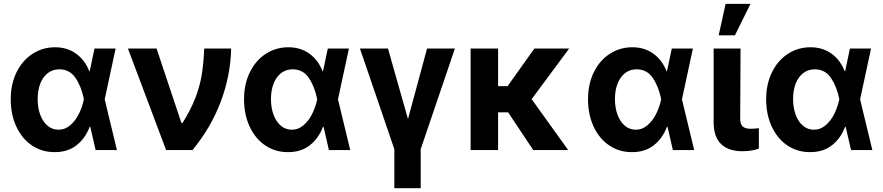

<svg xmlns="http://www.w3.org/2000/svg" viewBox="-20 -784 4613 1003"><path d="M36.1 -265.6Q36.1 -344.7 66.4 -406.5Q96.7 -468.3 149.7 -502.7Q202.6 -537.1 267.6 -537.1Q331.1 -537.1 377.4 -503.7Q423.8 -470.2 446.3 -412.1H448.7L473.6 -530.3H584L526.9 -265.1L590.8 0H479.5L451.7 -121.1H448.2Q425.3 -60.5 379.2 -24.7Q333 11.2 264.6 10.7Q198.7 10.7 146.7 -24.4Q94.7 -59.6 65.4 -122.6Q36.1 -185.5 36.1 -265.6ZM285.2 -106.4Q320.3 -106.4 347.9 -130.6Q375.5 -154.8 392.8 -190.7Q410.2 -226.6 418 -263.7L418.5 -265.1L418 -266.6Q405.3 -331.1 374.8 -376.5Q344.2 -421.9 290 -421.9Q255.4 -421.9 229.7 -402.1Q204.1 -382.3 190.4 -347.2Q176.8 -312 176.8 -266.6Q176.8 -220.7 190.4 -184.1Q204.1 -147.5 228.8 -127Q253.4 -106.4 285.2 -106.4Z M648.4 -530.3H797.9L927.7 -141.6H933.6Q976.1 -210.4 999.3 -269.3Q1022.5 -328.1 1033 -388.2Q1043.5 -448.2 1046.9 -530.3H1187.5Q1184.6 -389.2 1133.1 -252.7Q1081.5 -116.2 985.4 0H847.7Z M1254.9 -265.6Q1254.9 -344.7 1285.2 -406.5Q1315.4 -468.3 1368.4 -502.7Q1421.4 -537.1 1486.3 -537.1Q1549.8 -537.1 1596.2 -503.7Q1642.6 -470.2 1665 -412.1H1667.5L1692.4 -530.3H1802.7L1745.6 -265.1L1809.6 0H1698.2L1670.4 -121.1H1667Q1644 -60.5 1597.9 -24.7Q1551.8 11.2 1483.4 10.7Q1417.5 10.7 1365.5 -24.4Q1313.5 -59.6 1284.2 -122.6Q1254.9 -185.5 1254.9 -265.6ZM1503.9 -106.4Q1539.1 -106.4 1566.7 -130.6Q1594.2 -154.8 1611.6 -190.7Q1628.9 -226.6 1636.7 -263.7L1637.2 -265.1L1636.7 -266.6Q1624 -331.1 1593.5 -376.5Q1563 -421.9 1508.8 -421.9Q1474.1 -421.9 1448.5 -402.1Q1422.9 -382.3 1409.2 -347.2Q1395.5 -312 1395.5 -266.6Q1395.5 -220.7 1409.2 -184.1Q1422.9 -147.5 1447.5 -127Q1472.2 -106.4 1503.9 -106.4Z M2006.8 -530.3 2111.3 -162.1 2210.9 -530.3H2356.4L2177.7 -4.9V199.2H2040V-4.9L1860.4 -530.3Z M2582 -334H2631.8L2771.5 -530.3H2953.1L2757.3 -266.1L2948.2 0H2765.6L2634.3 -197.3H2582V0H2438.5V-530.3H2582Z M3051.8 -265.6Q3051.8 -344.7 3082 -406.5Q3112.3 -468.3 3165.3 -502.7Q3218.3 -537.1 3283.2 -537.1Q3346.7 -537.1 3393.1 -503.7Q3439.5 -470.2 3461.9 -412.1H3464.4L3489.3 -530.3H3599.6L3542.5 -265.1L3606.4 0H3495.1L3467.3 -121.1H3463.9Q3440.9 -60.5 3394.8 -24.7Q3348.6 11.2 3280.3 10.7Q3214.4 10.7 3162.4 -24.4Q3110.4 -59.6 3081.1 -122.6Q3051.8 -185.5 3051.8 -265.6ZM3300.8 -106.4Q3335.9 -106.4 3363.5 -130.6Q3391.1 -154.8 3408.4 -190.7Q3425.8 -226.6 3433.6 -263.7L3434.1 -265.1L3433.6 -266.6Q3420.9 -331.1 3390.4 -376.5Q3359.9 -421.9 3305.7 -421.9Q3271 -421.9 3245.4 -402.1Q3219.7 -382.3 3206.1 -347.2Q3192.4 -312 3192.4 -266.6Q3192.4 -220.7 3206.1 -184.1Q3219.7 -147.5 3244.4 -127Q3269 -106.4 3300.8 -106.4Z M3848.6 -530.3 3846.7 -165Q3846.7 -134.3 3860.4 -122.8Q3874 -111.3 3902.3 -111.3Q3914.1 -111.3 3925 -112.3Q3936 -113.3 3944.3 -114.3V-7.8Q3907.7 5.9 3857.4 5.9Q3786.1 5.9 3747.1 -31.2Q3708 -68.4 3708 -147.5V-530.3ZM3770.5 -763.7H3900.4L3819.3 -599.6H3734.4Z M3982.4 -265.6Q3982.4 -344.7 4012.7 -406.5Q4043 -468.3 4095.9 -502.7Q4148.9 -537.1 4213.9 -537.1Q4277.3 -537.1 4323.7 -503.7Q4370.1 -470.2 4392.6 -412.1H4395L4419.9 -530.3H4530.3L4473.1 -265.1L4537.1 0H4425.8L4397.9 -121.1H4394.5Q4371.6 -60.5 4325.4 -24.7Q4279.3 11.2 4210.9 10.7Q4145 10.7 4093 -24.4Q4041 -59.6 4011.7 -122.6Q3982.4 -185.5 3982.4 -265.6ZM4231.4 -106.4Q4266.6 -106.4 4294.2 -130.6Q4321.8 -154.8 4339.1 -190.7Q4356.4 -226.6 4364.3 -263.7L4364.7 -265.1L4364.3 -266.6Q4351.6 -331.1 4321 -376.5Q4290.5 -421.9 4236.3 -421.9Q4201.7 -421.9 4176 -402.1Q4150.4 -382.3 4136.7 -347.2Q4123 -312 4123 -266.6Q4123 -220.7 4136.7 -184.1Q4150.4 -147.5 4175 -127Q4199.7 -106.4 4231.4 -106.4Z"/></svg>

Font: Pretendard Std
Style: Bold
Weight: 700
Designer: Base glyphs from Inter by Rasmus Andersson; Hangeul glyphs from Noto Sans CJK(Source Han Sans) by Jang Soo-young and Kan
Foundry: Kil Hyung-jin
Version: Version 1.309